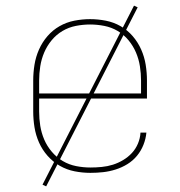

<svg xmlns="http://www.w3.org/2000/svg" viewBox="-20 -606 640 682"><path d="M301 8Q273 8 245 2.5Q217 -3 192.5 -17Q168 -31 149 -52.5Q130 -74 118.5 -100Q107 -126 102.5 -154Q98 -182 98 -210V-320Q98 -348 102.5 -376Q107 -404 118.5 -430Q130 -456 148.5 -477.5Q167 -499 191.5 -513Q216 -527 244 -532.5Q272 -538 300 -538Q328 -538 356 -532.5Q384 -527 408.5 -513Q433 -499 451.5 -477.5Q470 -456 481.5 -430Q493 -404 497.5 -376Q502 -348 502 -320V-256H119V-210Q119 -184 123 -159Q127 -134 137 -110.5Q147 -87 164 -67Q181 -47 203 -34Q225 -21 250.5 -16Q276 -11 301 -11Q321 -11 341.5 -13Q362 -15 381 -21Q400 -27 417.5 -37.5Q435 -48 448.5 -62.5Q462 -77 470 -96Q478 -115 479 -135H500Q498 -113 489.5 -91.5Q481 -70 466.5 -52.5Q452 -35 432.5 -23Q413 -11 391 -4Q369 3 346.5 5.5Q324 8 301 8ZM119 -274H481V-320Q481 -345 477 -370.5Q473 -396 463 -419.5Q453 -443 436.5 -463Q420 -483 398 -496Q376 -509 350.5 -514Q325 -519 300 -519Q275 -519 249.5 -514Q224 -509 202 -496Q180 -483 163.5 -463Q147 -443 137 -419.5Q127 -396 123 -370.5Q119 -345 119 -320ZM144 56 131 50 456 -586 469 -580Z"/></svg>

Font: Iosevka Curly Slab ThEx
Style: Regular
Weight: 100
Width: 7
Monospace: yes
Designer: Belleve Invis
Foundry: Belleve Invis
Version: Version 11.1.0; ttfautohint (v1.8.3)